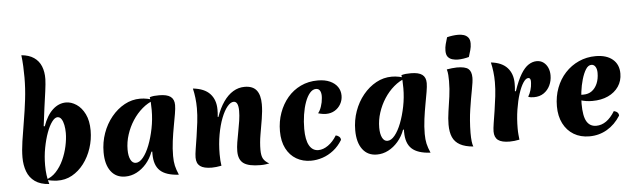

<svg xmlns="http://www.w3.org/2000/svg" viewBox="-56 -1178 4726 1432"><g transform="rotate(-5 2307.0 -462.0)"><path d="M266 -414Q294 -494 339 -535.5Q384 -577 439 -577Q478 -577 516.5 -551.5Q555 -526 579.5 -476Q604 -426 604 -353Q604 -285 583 -221Q562 -157 524 -107Q486 -57 435 -28.5Q384 0 322 -2Q302 -3 280 -6.5Q258 -10 238 -16Q282 -28 316 -64.5Q350 -101 372.5 -150Q395 -199 406.5 -252.5Q418 -306 418 -351Q418 -382 412.5 -410Q407 -438 395.5 -455.5Q384 -473 366 -473Q346 -473 324.5 -444Q303 -415 285 -366Q267 -317 255 -254Q243 -191 243 -124Q243 -85 247.5 -50.5Q252 -16 262 18Q196 14 155.5 -15Q115 -44 97.5 -91.5Q80 -139 80 -197Q80 -249 90 -317Q100 -385 113.5 -463.5Q127 -542 137 -625Q147 -708 147 -790Q147 -832 145 -874.5Q143 -917 138 -957Q195 -952 231.5 -927Q268 -902 285 -860.5Q302 -819 301 -764Q300 -730 292.5 -674.5Q285 -619 275.5 -552.5Q266 -486 258 -415Z M1042 -156Q1023 -105 990.5 -67.5Q958 -30 917.5 -9Q877 12 832 12Q763 12 724.5 -39.5Q686 -91 686 -182Q686 -257 710 -324.5Q734 -392 777 -444.5Q820 -497 875 -527Q930 -557 992 -557Q1019 -557 1046.5 -551.5Q1074 -546 1093 -537Q1047 -521 1005.5 -485.5Q964 -450 933 -402Q902 -354 884 -298.5Q866 -243 866 -186Q866 -139 880 -111Q894 -83 919 -83Q947 -83 974 -116Q1001 -149 1022.5 -204.5Q1044 -260 1057.5 -327.5Q1071 -395 1071 -464Q1071 -493 1069.5 -518.5Q1068 -544 1065 -562Q1083 -567 1098 -568.5Q1113 -570 1136 -570Q1194 -570 1221 -550Q1248 -530 1248 -487Q1248 -462 1241 -421Q1234 -380 1224.5 -329Q1215 -278 1207.5 -221.5Q1200 -165 1200 -110Q1200 -68 1207 -37Q1214 -6 1231 33Q1135 28 1091.5 -12.5Q1048 -53 1048 -137Q1048 -146 1048 -149Q1048 -152 1049 -155Z M1562 -370Q1585 -436 1617.5 -482.5Q1650 -529 1690 -553Q1730 -577 1776 -577Q1837 -577 1865 -541.5Q1893 -506 1893 -437Q1893 -386 1883 -327.5Q1873 -269 1863 -210.5Q1853 -152 1853 -99Q1853 -54 1866 -31.5Q1879 -9 1910 8Q1897 10 1883 12.5Q1869 15 1843 15Q1756 15 1718 -12Q1680 -39 1680 -103Q1680 -133 1686 -170Q1692 -207 1700 -247.5Q1708 -288 1714 -328Q1720 -368 1720 -402Q1720 -473 1685 -473Q1662 -473 1637.5 -443.5Q1613 -414 1592.5 -361.5Q1572 -309 1559.5 -239.5Q1547 -170 1547 -92Q1547 -67 1548.5 -45.5Q1550 -24 1553 -6Q1532 -2 1514 0Q1496 2 1481 2Q1421 2 1393.5 -18.5Q1366 -39 1366 -83Q1366 -106 1372.5 -146.5Q1379 -187 1387 -238Q1395 -289 1401.5 -344Q1408 -399 1408 -450Q1408 -489 1403.5 -527Q1399 -565 1391 -598Q1477 -589 1518.5 -544Q1560 -499 1560 -426Q1560 -413 1559.5 -400.5Q1559 -388 1557 -371Z M2192 -226Q2192 -143 2216 -101Q2240 -59 2284 -59Q2320 -59 2357 -85Q2394 -111 2422 -157Q2439 -153 2448.5 -143.5Q2458 -134 2458 -120Q2430 -74 2391.5 -44Q2353 -14 2309.5 0.5Q2266 15 2222 15Q2161 15 2113 -13Q2065 -41 2037.5 -94.5Q2010 -148 2010 -224Q2010 -297 2033 -361Q2056 -425 2097 -473.5Q2138 -522 2195.5 -549.5Q2253 -577 2323 -577Q2377 -577 2414.5 -560Q2452 -543 2471.5 -514.5Q2491 -486 2491 -449Q2491 -415 2474.5 -386Q2458 -357 2429.5 -340Q2401 -323 2365 -323Q2352 -323 2336.5 -325.5Q2321 -328 2305 -333Q2319 -348 2330 -380Q2341 -412 2343 -444Q2346 -476 2336.5 -495.5Q2327 -515 2305 -515Q2280 -515 2259 -490.5Q2238 -466 2223 -424.5Q2208 -383 2200 -331.5Q2192 -280 2192 -226Z M2926 -156Q2907 -105 2874.5 -67.5Q2842 -30 2801.5 -9Q2761 12 2716 12Q2647 12 2608.5 -39.5Q2570 -91 2570 -182Q2570 -257 2594 -324.5Q2618 -392 2661 -444.5Q2704 -497 2759 -527Q2814 -557 2876 -557Q2903 -557 2930.5 -551.5Q2958 -546 2977 -537Q2931 -521 2889.5 -485.5Q2848 -450 2817 -402Q2786 -354 2768 -298.5Q2750 -243 2750 -186Q2750 -139 2764 -111Q2778 -83 2803 -83Q2831 -83 2858 -116Q2885 -149 2906.5 -204.5Q2928 -260 2941.5 -327.5Q2955 -395 2955 -464Q2955 -493 2953.5 -518.5Q2952 -544 2949 -562Q2967 -567 2982 -568.5Q2997 -570 3020 -570Q3078 -570 3105 -550Q3132 -530 3132 -487Q3132 -462 3125 -421Q3118 -380 3108.5 -329Q3099 -278 3091.5 -221.5Q3084 -165 3084 -110Q3084 -68 3091 -37Q3098 -6 3115 33Q3019 28 2975.5 -12.5Q2932 -53 2932 -137Q2932 -146 2932 -149Q2932 -152 2933 -155Z M3425 -88Q3425 -51 3428 -25Q3431 1 3437 15Q3376 10 3338 -11Q3300 -32 3283.5 -69.5Q3267 -107 3267 -164Q3267 -209 3275 -261.5Q3283 -314 3291 -371Q3299 -428 3299 -487Q3299 -510 3297.5 -532.5Q3296 -555 3290 -575Q3308 -578 3329 -580.5Q3350 -583 3366 -583Q3428 -583 3451.5 -563.5Q3475 -544 3475 -497Q3475 -468 3463 -407Q3451 -346 3438.5 -264Q3426 -182 3425 -88ZM3462 -653Q3444 -648 3422 -644.5Q3400 -641 3379 -641Q3358 -641 3337.5 -647Q3317 -653 3304.5 -668.5Q3292 -684 3292 -714Q3292 -740 3298.5 -764Q3305 -788 3313 -814Q3332 -819 3354 -822Q3376 -825 3397 -825Q3419 -825 3438.5 -819Q3458 -813 3471 -797.5Q3484 -782 3484 -753Q3484 -727 3477 -703Q3470 -679 3462 -653Z M3789 -368Q3816 -448 3844 -494Q3872 -540 3902 -559Q3932 -578 3963 -578Q3992 -578 4013 -562.5Q4034 -547 4045.5 -521.5Q4057 -496 4057 -464Q4057 -423 4040.5 -388.5Q4024 -354 3993.5 -333Q3963 -312 3920 -312Q3907 -312 3896.5 -313.5Q3886 -315 3877 -319Q3890 -340 3898 -367Q3906 -394 3907 -419Q3909 -438 3904.5 -448Q3900 -458 3889 -458Q3871 -458 3851.5 -428.5Q3832 -399 3815.5 -348Q3799 -297 3788.5 -230.5Q3778 -164 3778 -90Q3778 -64 3780 -43.5Q3782 -23 3784 -6Q3764 -2 3746 0Q3728 2 3711 2Q3651 2 3624 -18.5Q3597 -39 3597 -83Q3597 -105 3603.5 -145.5Q3610 -186 3618 -237Q3626 -288 3632.5 -343.5Q3639 -399 3639 -450Q3639 -489 3634.5 -527Q3630 -565 3622 -598Q3704 -589 3744.5 -544Q3785 -499 3785 -427Q3785 -416 3784.5 -401Q3784 -386 3782 -369Z M4307 15Q4240 15 4190 -15Q4140 -45 4112 -100Q4084 -155 4084 -229Q4084 -303 4108 -366.5Q4132 -430 4175.5 -477Q4219 -524 4277.5 -550.5Q4336 -577 4404 -577Q4485 -577 4531 -538.5Q4577 -500 4577 -432Q4577 -377 4548.5 -335Q4520 -293 4469.5 -269.5Q4419 -246 4351 -246Q4327 -246 4304.5 -249.5Q4282 -253 4260 -260L4263 -299H4289Q4326 -299 4352 -318Q4378 -337 4393 -371.5Q4408 -406 4408 -452Q4408 -480 4397 -497.5Q4386 -515 4367 -515Q4343 -515 4325 -486.5Q4307 -458 4294 -413.5Q4281 -369 4275 -320.5Q4269 -272 4269 -232Q4269 -139 4293 -99Q4317 -59 4364 -59Q4444 -59 4504 -157Q4540 -148 4540 -120Q4499 -55 4439 -20Q4379 15 4307 15Z"/></g></svg>

Font: Merienda ExtraBold
Style: Regular
Weight: 800
Designer: Eduardo Rodriguez Tunni
Foundry: Eduardo Rodriguez Tunni
Version: Version 2.001